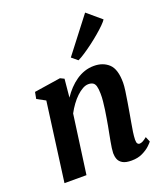

<svg xmlns="http://www.w3.org/2000/svg" viewBox="-157 -973 930 1087"><g transform="rotate(-20 308.0 -429.0)"><path d="M237.5 -445.5Q255 -471.5 276 -493.8Q297 -516 321 -532.5Q345 -549 371.8 -558Q398.5 -567 428 -567Q483 -567 517.5 -534.8Q552 -502.5 552 -421Q552 -403.5 547.8 -372.5Q543.5 -341.5 537.8 -307.8Q532 -274 527.5 -247Q523.5 -222 518.2 -194Q513 -166 509.2 -140Q505.5 -114 505 -94Q505 -76.5 510 -70.5Q515 -64.5 521.5 -64.5Q530.5 -64.5 540.8 -69.5Q551 -74.5 567 -87.5L580 -56.5Q575.5 -49.5 558.5 -33.5Q541.5 -17.5 513.5 -3.8Q485.5 10 447 10Q412 10 393.8 -0.8Q375.5 -11.5 369 -28.5Q362.5 -45.5 362.5 -65Q363 -77.5 365.2 -95.2Q367.5 -113 371.5 -133.8Q375.5 -154.5 379.5 -176.2Q383.5 -198 387.5 -218Q391 -238.5 395.2 -262.5Q399.5 -286.5 403 -311.8Q406.5 -337 409 -361.2Q411.5 -385.5 411 -407Q410.5 -436.5 405.8 -452.2Q401 -468 390.5 -474.2Q380 -480.5 363.5 -480.5Q346.5 -480.5 328.2 -470.2Q310 -460 291.8 -442.8Q273.5 -425.5 256.8 -402.5Q240 -379.5 226.5 -354L178 0H45.5L109 -475L58 -502.5L65.5 -542.5L224.5 -567L248 -555.5ZM322.5 -656 485.5 -867.5 570.5 -795.5Q564.5 -785.5 546.8 -767.8Q529 -750 504.2 -729Q479.5 -708 452.2 -687.5Q425 -667 400.2 -650.8Q375.5 -634.5 358 -626.5Z"/></g></svg>

Font: Merriweather 20pt
Style: Bold Italic
Weight: 700
Italic angle: -7.8°
Version: Version 2.101